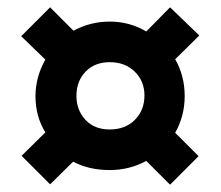

<svg xmlns="http://www.w3.org/2000/svg" viewBox="-20 -632 603 525"><path d="M380 -192Q334 -167 280 -167Q223 -167 180 -190L117 -128L39 -206L104 -270Q77 -314 77 -369Q77 -421 104 -469L38 -533L117 -612L181 -548Q227 -573 280 -573Q334 -573 380 -546L445 -612L525 -535L459 -470Q485 -425 485 -369Q485 -315 459 -269L523 -205L445 -127ZM280 -278Q323 -278 349 -304.5Q375 -331 375 -371Q375 -410 348.5 -436Q322 -462 280 -462Q239 -462 214 -436Q189 -410 189 -370Q189 -331 213.5 -304.5Q238 -278 280 -278Z"/></svg>

Font: Noto Sans Mono SemiCondensed Black
Style: Regular
Weight: 900
Width: 4
Designer: Monotype Design Team
Foundry: Monotype Imaging Inc.
Version: Version 2.014; ttfautohint (v1.8.4.7-5d5b)